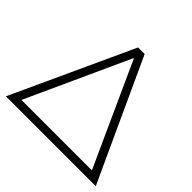

<svg xmlns="http://www.w3.org/2000/svg" viewBox="-173 -875 1050 1050"><g transform="rotate(45 352.5 -350.0)"><path d="M700 0H5L327 -700H378ZM624 -46 352 -644 79 -46Z"/></g></svg>

Font: Goldbeck Next Light
Style: Regular
Weight: 300
Designer: Julieta Ulanovsky
Foundry: Julieta Ulanovsky
Version: Version 7.200